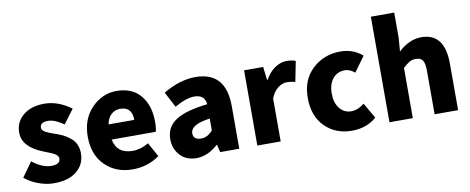

<svg xmlns="http://www.w3.org/2000/svg" viewBox="-68 -1108 3504 1431"><g transform="rotate(-10 1684.0 -393.0)"><path d="M242.2 13.7Q186.5 13.7 126.5 -8.3Q66.4 -30.3 23.4 -66.4L101.6 -176.8Q178.7 -117.2 246.1 -117.2Q313.5 -117.2 313.5 -162.1Q313.5 -168.9 310.5 -175.3Q307.6 -181.6 300.8 -187.5Q293.9 -193.4 287.6 -197.8Q281.2 -202.1 269 -207.5Q256.8 -212.9 248.5 -216.3Q240.2 -219.7 224.6 -225.6Q209 -231.4 200.2 -235.4Q51.8 -294.9 51.8 -402.3Q51.8 -483.4 112.8 -533.2Q173.8 -583 272.5 -583Q377 -583 475.6 -509.8L396.5 -404.3Q329.1 -452.1 278.3 -452.1Q217.8 -452.1 217.8 -411.1Q217.8 -404.3 220.7 -397.9Q223.6 -391.6 230 -386.2Q236.3 -380.9 242.7 -377Q249 -373 261.2 -368.2Q273.4 -363.3 281.2 -359.9Q289.1 -356.4 304.7 -351.1Q320.3 -345.7 329.1 -342.8Q360.4 -331.1 383.3 -318.4Q406.2 -305.7 429.7 -286.1Q453.1 -266.6 465.8 -237.3Q478.5 -208 478.5 -171.9Q478.5 -89.8 417 -38.1Q355.5 13.7 242.2 13.7Z M838.9 13.7Q712.9 13.7 631.3 -66.4Q549.8 -146.5 549.8 -284.2Q549.8 -417 630.4 -500Q710.9 -583 819.3 -583Q937.5 -583 1000.5 -506.8Q1063.5 -430.7 1063.5 -307.6Q1063.5 -257.8 1055.7 -232.4H721.7Q744.1 -122.1 863.3 -122.1Q922.9 -122.1 983.4 -158.2L1043 -50.8Q953.1 13.7 838.9 13.7ZM718.8 -347.7H913.1Q913.1 -447.3 823.2 -447.3Q784.2 -447.3 755.9 -421.9Q727.5 -396.5 718.8 -347.7Z M1321.3 13.7Q1244.1 13.7 1198.2 -36.1Q1152.3 -85.9 1152.3 -159.2Q1152.3 -250 1227.5 -299.8Q1302.7 -349.6 1468.8 -368.2Q1462.9 -441.4 1382.8 -441.4Q1322.3 -441.4 1233.4 -390.6L1171.9 -507.8Q1297.9 -583 1416 -583Q1646.5 -583 1646.5 -323.2V0H1502L1488.3 -56.6H1484.4Q1406.2 13.7 1321.3 13.7ZM1382.8 -124Q1426.8 -124 1468.8 -168.9V-259.8Q1321.3 -240.2 1321.3 -172.9Q1321.3 -124 1382.8 -124Z M1783.2 0V-569.3H1927.7L1939.5 -469.7H1944.3Q1974.6 -524.4 2018.1 -553.7Q2061.5 -583 2105.5 -583Q2148.4 -583 2174.8 -571.3L2144.5 -418Q2109.4 -426.8 2083 -426.8Q2047.9 -426.8 2014.6 -402.3Q1981.4 -377.9 1960 -325.2V0Z M2498 13.7Q2374 13.7 2294.4 -66.4Q2214.8 -146.5 2214.8 -284.2Q2214.8 -420.9 2301.8 -502Q2388.7 -583 2513.7 -583Q2609.4 -583 2679.7 -522.5L2596.7 -408.2Q2559.6 -439.5 2523.4 -439.5Q2464.8 -439.5 2430.7 -397.5Q2396.5 -355.5 2396.5 -284.2Q2396.5 -214.8 2430.2 -172.4Q2463.9 -129.9 2517.6 -129.9Q2567.4 -129.9 2617.2 -169.9L2684.6 -52.7Q2610.4 13.7 2498 13.7Z M2783.2 0V-798.8H2960V-607.4L2952.1 -505.9Q3035.2 -583 3126 -583Q3302.7 -583 3302.7 -351.6V0H3125V-330.1Q3125 -386.7 3109.4 -408.7Q3093.8 -430.7 3058.6 -430.7Q3030.3 -430.7 3009.8 -418.9Q2989.3 -407.2 2960 -379.9V0Z"/></g></svg>

Font: Bpmf Zihi Sans Heavy
Style: Heavy
Weight: 900
Foundry: But Ko
Version: Version 1.320